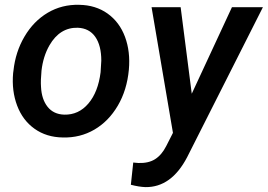

<svg xmlns="http://www.w3.org/2000/svg" viewBox="-20 -558 1106 793"><path d="M35.6 -266.1Q43.9 -343.8 81.3 -407.2Q118.7 -470.7 177.2 -505.4Q235.8 -540 307.1 -538.1Q375 -537.1 424.3 -502Q473.6 -466.8 496.3 -405.8Q519 -344.7 512.2 -270Q504.4 -186 466.6 -121.6Q428.7 -57.1 369.9 -22.7Q311 11.7 239.3 9.8Q171.9 8.8 122.8 -26.1Q73.7 -61 50.8 -121.8Q27.8 -182.6 34.2 -255.9ZM149.4 -199.2Q151.9 -147.9 176.5 -116.9Q201.2 -85.9 245.1 -84.5Q304.7 -83 345 -130.4Q385.3 -177.7 395.5 -259.8L398.4 -307.6Q398.4 -370.1 373.5 -405.8Q348.6 -441.4 301.3 -443.4Q227.1 -445.3 184.1 -370.6Q158.2 -325.2 151.4 -266.1Q147.5 -225.1 149.4 -199.2ZM772 -170.9 938 -528.3H1065.9L752.9 91.3Q687.5 216.3 580.6 214.8Q554.2 213.9 520.5 205.1L530.3 113.3L551.3 115.2Q593.3 116.7 620.6 99.4Q647.9 82 666.5 45.4L694.3 -9.3L606 -528.3H726.1Z"/></svg>

Font: Roboto Medium
Style: Italic
Weight: 500
Italic angle: -12°
Designer: Google
Version: Version 2.134; 2016